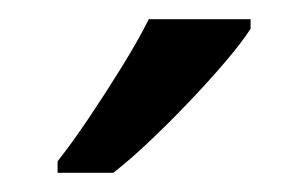

<svg xmlns="http://www.w3.org/2000/svg" viewBox="-20 -786 321 200"><path d="M241 -756Q232 -742 215 -722Q198 -702 177.5 -680.5Q157 -659 136.5 -639.5Q116 -620 98 -606H40V-618Q55 -637 72.5 -663Q90 -689 107 -716.5Q124 -744 135 -766H241Z"/></svg>

Font: Noto Sans Balinese
Style: Regular
Weight: 400
Designer: Aditya Bayu, David Williams
Foundry: David Williams
Version: Version 2.003